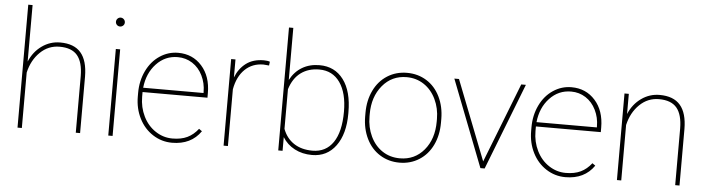

<svg xmlns="http://www.w3.org/2000/svg" viewBox="-47 -953 4299 1167"><g transform="rotate(5 2102.5 -370.0)"><path d="M110.4 -405.3Q136.2 -466.8 186.5 -502.4Q236.8 -538.1 297.9 -538.1Q382.8 -538.1 424.1 -490Q465.3 -441.9 465.8 -344.7V0H439.5V-345.7Q439 -430.7 404.8 -471.4Q370.6 -512.2 296.4 -512.2Q228 -512.2 178 -463.6Q127.9 -415 110.4 -338.4V0H84V-750H110.4Z M664.1 0H637.7V-528.3H664.1ZM624 -693.4Q624 -704.6 631.8 -712.6Q639.6 -720.7 650.9 -720.7Q662.1 -720.7 670.2 -712.6Q678.2 -704.6 678.2 -693.4Q678.2 -682.1 670.2 -674.3Q662.1 -666.5 650.9 -666.5Q639.6 -666.5 631.8 -674.3Q624 -682.1 624 -693.4Z M1027.3 9.8Q963.4 9.8 909.9 -24.7Q856.4 -59.1 826.2 -119.1Q795.9 -179.2 795.9 -252.4V-274.4Q795.9 -347.7 825.2 -408.7Q854.5 -469.7 905.8 -503.9Q957 -538.1 1017.6 -538.1Q1106 -538.1 1162.1 -475.1Q1218.3 -412.1 1218.3 -309.6V-281.7H822.3V-252.9Q822.3 -188.5 849.4 -133.5Q876.5 -78.6 924.1 -47.4Q971.7 -16.1 1027.3 -16.1Q1080.6 -16.1 1117.9 -33.9Q1155.3 -51.8 1184.1 -88.9L1202.6 -75.7Q1143.6 9.8 1027.3 9.8ZM1017.6 -511.7Q940.4 -511.7 886.7 -454.3Q833 -397 823.7 -308.1H1191.9V-314.5Q1191.9 -368.2 1169.2 -414.3Q1146.5 -460.4 1106.7 -486.1Q1066.9 -511.7 1017.6 -511.7Z M1574.2 -509.3 1540 -512.2Q1472.7 -512.2 1427.2 -468.5Q1381.8 -424.8 1367.7 -346.2V0H1341.3V-528.3H1367.7V-418.5Q1389.2 -473.6 1432.1 -505.9Q1475.1 -538.1 1540 -538.1Q1563 -538.1 1577.1 -532.7Z M2079.6 -259.3Q2079.6 -135.7 2026.4 -63Q1973.1 9.8 1881.3 9.8Q1821.8 9.8 1774.9 -14.9Q1728 -39.6 1701.2 -83.5V0H1674.8V-750H1701.2V-432.1Q1729 -484.4 1774.7 -511.2Q1820.3 -538.1 1880.4 -538.1Q1973.1 -538.1 2026.4 -467Q2079.6 -396 2079.6 -267.6ZM2052.2 -269.5Q2052.2 -383.3 2007.1 -447.5Q1961.9 -511.7 1880.9 -511.7Q1814.5 -511.7 1768.3 -477.5Q1722.2 -443.4 1701.2 -376V-133.8Q1722.2 -77.6 1768.3 -47.1Q1814.5 -16.6 1881.8 -16.6Q1963.4 -16.6 2007.8 -81.5Q2052.2 -146.5 2052.2 -269.5Z M2183.1 -274.4Q2183.1 -350.1 2212.2 -410.4Q2241.2 -470.7 2294.2 -504.4Q2347.2 -538.1 2414.1 -538.1Q2480.5 -538.1 2533.2 -505.4Q2585.9 -472.7 2615.5 -412.6Q2645 -352.5 2645.5 -277.3V-253.9Q2645.5 -177.7 2616.7 -117.7Q2587.9 -57.6 2534.9 -23.9Q2481.9 9.8 2415 9.8Q2348.1 9.8 2295.2 -23.4Q2242.2 -56.6 2212.9 -116.5Q2183.6 -176.3 2183.1 -251ZM2209.5 -253.9Q2209.5 -188 2235.6 -133.1Q2261.7 -78.1 2308.3 -47.4Q2355 -16.6 2415 -16.6Q2505.4 -16.6 2562.3 -84.5Q2619.1 -152.3 2619.1 -259.3V-274.4Q2619.1 -339.4 2592.8 -394.5Q2566.4 -449.7 2519.8 -480.7Q2473.1 -511.7 2414.1 -511.7Q2323.7 -511.7 2266.6 -442.9Q2209.5 -374 2209.5 -269.5Z M2921.4 -42 3111.3 -528.3H3139.6L2934.1 0H2908.2L2703.1 -528.3H2731.4Z M3427.2 9.8Q3363.3 9.8 3309.8 -24.7Q3256.3 -59.1 3226.1 -119.1Q3195.8 -179.2 3195.8 -252.4V-274.4Q3195.8 -347.7 3225.1 -408.7Q3254.4 -469.7 3305.7 -503.9Q3356.9 -538.1 3417.5 -538.1Q3505.9 -538.1 3562 -475.1Q3618.2 -412.1 3618.2 -309.6V-281.7H3222.2V-252.9Q3222.2 -188.5 3249.3 -133.5Q3276.4 -78.6 3324 -47.4Q3371.6 -16.1 3427.2 -16.1Q3480.5 -16.1 3517.8 -33.9Q3555.2 -51.8 3584 -88.9L3602.5 -75.7Q3543.5 9.8 3427.2 9.8ZM3417.5 -511.7Q3340.3 -511.7 3286.6 -454.3Q3232.9 -397 3223.6 -308.1H3591.8V-314.5Q3591.8 -368.2 3569.1 -414.3Q3546.4 -460.4 3506.6 -486.1Q3466.8 -511.7 3417.5 -511.7Z M3767.6 -405.3Q3793.5 -466.8 3843.8 -502.4Q3894 -538.1 3955.1 -538.1Q4040 -538.1 4081.3 -490Q4122.6 -441.9 4123 -344.7V0H4096.7V-345.7Q4096.2 -430.7 4062 -471.4Q4027.8 -512.2 3953.6 -512.2Q3885.3 -512.2 3835.2 -463.6Q3785.2 -415 3767.6 -338.4V0H3741.2V-528.3H3767.6Z"/></g></svg>

Font: Roboto Thin
Style: Regular
Weight: 250
Designer: Google
Version: Version 2.134; 2016